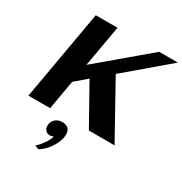

<svg xmlns="http://www.w3.org/2000/svg" viewBox="-219 -860 1233 1301"><g transform="rotate(30 397.0 -209.5)"><path d="M468 -423 703 0H502L330 -307L239 -229L199 0H29L152 -700H322L265 -377L648 -700H794ZM238 269Q261 251 285.5 216Q310 181 317 154Q303 161 290 161Q268 161 255 147.5Q242 134 242 112Q242 81 263.5 60.5Q285 40 317 40Q349 40 365.5 55.5Q382 71 382 101Q382 147 349 200Q316 253 270 281Z"/></g></svg>

Font: Fahkwang
Style: Bold Italic
Weight: 700
Italic angle: -10°
Designer: Suppakit Chalermlarp | Katatrad Co.,Ltd.
Foundry: Cadson Demak Co.,Ltd.
Version: Version 1.000; ttfautohint (v1.6)